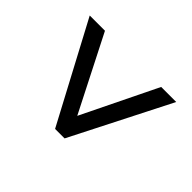

<svg xmlns="http://www.w3.org/2000/svg" viewBox="-116 -665 686 686"><g transform="rotate(-45 226.5 -322.5)"><path d="M40 -294 414 -104V-180L129 -319L414 -464V-541L40 -342Z"/></g></svg>

Font: Noto Sans Devanagari UI Condensed
Style: Regular
Weight: 400
Width: 3
Designer: Jelle Bosma - Monotype Design Team
Foundry: Monotype Imaging Inc.
Version: Version 2.004